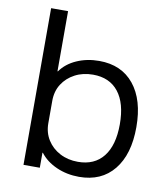

<svg xmlns="http://www.w3.org/2000/svg" viewBox="-83 -800 773 881"><g transform="rotate(10 303.5 -360.0)"><path d="M344 10Q287 10 238.5 -11.5Q190 -33 162 -70H160V0H84V-730H163V-450H165Q192 -488 239.5 -509Q287 -530 344 -530Q448 -530 506 -458.5Q564 -387 564 -260Q564 -133 506 -61.5Q448 10 344 10ZM327 -57Q404 -57 445.5 -109.5Q487 -162 487 -260Q487 -358 445.5 -410.5Q404 -463 327 -463Q280 -463 243 -443.5Q206 -424 184.5 -390.5Q163 -357 163 -312V-208Q163 -164 184.5 -130Q206 -96 243 -76.5Q280 -57 327 -57Z"/></g></svg>

Font: M PLUS 1
Style: Regular
Weight: 400
Designer: Coji Morishita
Foundry: UNDERFOREST DESIGN
Version: Version 1.001